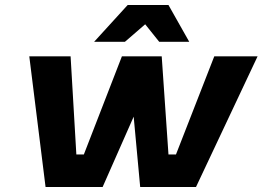

<svg xmlns="http://www.w3.org/2000/svg" viewBox="-20 -747 1049 767"><path d="M356 -580 490 -727H653L736 -580H616L560 -650L479 -580ZM162 0 97 -522H262L285 -130H315L467 -522H626L653 -130H683L836 -522H1009L763 0H540L514 -281L390 0Z"/></svg>

Font: Tomorrow SemiBold
Style: Italic
Weight: 600
Italic angle: -10°
Designer: Tony de Marco, Monica Rizzolli
Foundry: Just in Type
Version: Version 2.002